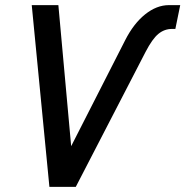

<svg xmlns="http://www.w3.org/2000/svg" viewBox="-20 -730 724 750"><path d="M173 0 104 -710H208L258 -159L469 -573Q502 -638 547 -674Q592 -710 640 -710H684L665 -617H652Q622 -617 598.5 -597.5Q575 -578 549 -528L276 0Z"/></svg>

Font: Geist Mono Medium
Style: Italic
Weight: 500
Italic angle: -12°
Monospace: yes
Designer: Basement.studio, Andrés Briganti, Mateo Zaragoza
Foundry: Basement.studio, Vercel, Andrés Briganti, Guido Ferreyra, Mateo Zaragoza
Version: Version 1.500; ttfautohint (v1.8.4.7-5d5b)